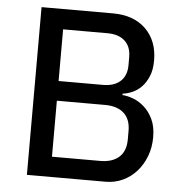

<svg xmlns="http://www.w3.org/2000/svg" viewBox="-51 -747 759 796"><g transform="rotate(5 328.5 -349.0)"><path d="M90 -698H387Q474 -698 524 -649Q574 -600 574 -518Q574 -479 562.5 -452Q551 -425 534 -407.5Q517 -390 496 -381Q475 -372 456 -370V-364Q476 -363 500.5 -354Q525 -345 547 -325.5Q569 -306 583.5 -275.5Q598 -245 598 -201Q598 -158 584 -121.5Q570 -85 546 -58Q522 -31 489 -15.5Q456 0 417 0H90ZM187 -84H388Q438 -84 466 -109Q494 -134 494 -183V-218Q494 -267 466 -292Q438 -317 388 -317H187ZM187 -399H372Q418 -399 444 -422.5Q470 -446 470 -490V-523Q470 -567 444 -590.5Q418 -614 372 -614H187Z"/></g></svg>

Font: IBM Plex Sans Devanagari Text
Style: Regular
Weight: 450
Designer: Mike Abbink, Paul van der Laan, Pieter van Rosmalen, Erin McLaughlin
Foundry: Bold Monday
Version: Version 1.1